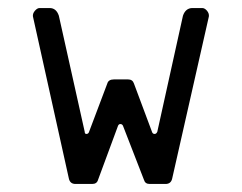

<svg xmlns="http://www.w3.org/2000/svg" viewBox="-20 -458 602 478"><path d="M500 -417 408.7 -13.7Q405.8 0 392.1 0H352.5Q341.3 0 338.4 -10.3L286.1 -145Q284.2 -148.9 280 -149.2Q275.9 -149.4 273.9 -145L224.1 -10.3Q221.2 0 209.5 0H168Q154.3 0 151.4 -13.7L62 -417Q61 -424.3 66.9 -431.2Q72.8 -438 78.6 -438H103.5Q120.1 -438 126.5 -418.9L190.9 -129.9Q190.9 -124.5 195.1 -124.5Q199.2 -124.5 201.2 -128.4L247.1 -250Q250 -260.3 263.7 -260.3H298.8Q310.1 -260.3 313.5 -250L358.9 -128.4Q360.8 -124.5 365 -124.5Q369.1 -124.5 371.6 -129.9L435.5 -418.9Q441.9 -437.5 458.5 -438H483.4Q489.7 -438 495.4 -431.2Q501 -424.3 500 -417Z"/></svg>

Font: GOSTRUS
Style: type_B
Weight: 400
Designer: Юрий и Татьяна Кривогуз
Version: Version 02.00